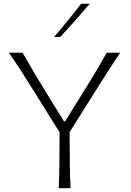

<svg xmlns="http://www.w3.org/2000/svg" viewBox="-20 -992 689 1012"><path d="M289.5 0H351.9C350 -40.5 348.6 -79 348.1 -116.2C347.6 -153.3 347.1 -193.8 347.1 -237.6V-295.7L506.2 -549C522.9 -575.7 540.5 -602.9 558.6 -631C576.2 -658.6 594.8 -686.2 613.8 -714.3H542.9C523.3 -680.5 506.7 -651 491.9 -626.2C477.1 -601.4 462.9 -577.6 449 -555.2C435.2 -532.4 419.5 -507.1 401.9 -479L323.8 -353.3H316.7L236.2 -483.3C220 -510 205.2 -534.3 191.9 -556.2C178.1 -578.1 164.3 -601.4 150 -626.2C135.7 -650.5 118.6 -680 99 -714.3H27.1C49.5 -681.4 69 -652.4 85.7 -627.1C101.9 -601.9 118.6 -575.7 135.2 -548.6L293.8 -295.2V-237.6C293.8 -193.8 293.3 -153.3 292.9 -116.2C292.4 -79 291 -40.5 289.5 0ZM265.2 -796.7 298.1 -797.6C324.8 -826.7 351 -855.7 377.1 -884.8C402.9 -913.8 428.1 -942.9 453.3 -972.4H407.6C385.2 -942.9 361.9 -913.3 338.1 -884.3C313.8 -855.2 289.5 -825.7 265.2 -796.7Z"/></svg>

Font: Pinar Light
Style: Regular
Weight: 300
Designer: Amin Abedi
Version: Version 2.00;September 9, 2021;FontCreator 13.0.0.2683 64-bi